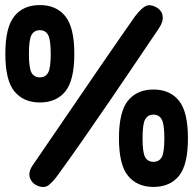

<svg xmlns="http://www.w3.org/2000/svg" viewBox="-20 -732 765 757"><path d="M137 -328Q73 -328 37 -371.5Q1 -415 1 -520Q1 -624 36.5 -668Q72 -712 137 -712Q202 -712 237.5 -668Q273 -624 273 -520Q273 -415 237.5 -371.5Q202 -328 137 -328ZM209 -43Q187 -13 171 -1.5Q155 10 132 2Q107 -7 98.5 -29.5Q90 -52 108 -79Q205 -221 272.5 -319.5Q340 -418 384 -482.5Q428 -547 454 -584Q480 -621 492.5 -639Q505 -657 509 -663Q513 -669 515 -671Q538 -700 554.5 -708Q571 -716 593 -705Q617 -693 621 -670.5Q625 -648 607 -621Q566 -560 515.5 -485.5Q465 -411 411.5 -332.5Q358 -254 306 -179.5Q254 -105 209 -43ZM137 -427Q159 -427 169.5 -445Q180 -463 180 -520Q180 -576 169.5 -594.5Q159 -613 137 -613Q115 -613 104.5 -594.5Q94 -576 94 -520Q94 -463 104.5 -445Q115 -427 137 -427ZM585 5Q521 5 485 -38.5Q449 -82 449 -187Q449 -291 484.5 -335Q520 -379 585 -379Q650 -379 685.5 -335Q721 -291 721 -187Q721 -82 685.5 -38.5Q650 5 585 5ZM585 -94Q607 -94 617.5 -112Q628 -130 628 -187Q628 -243 617.5 -261.5Q607 -280 585 -280Q563 -280 552.5 -261.5Q542 -243 542 -187Q542 -130 552.5 -112Q563 -94 585 -94Z"/></svg>

Font: Madimi One
Style: Regular
Weight: 400
Designer: Taurai Valerie Mtake, Mirko Velimirovic
Foundry: TaVaTake
Version: Version 1.000; ttfautohint (v1.8.4.7-5d5b)